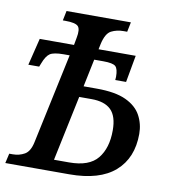

<svg xmlns="http://www.w3.org/2000/svg" viewBox="-85 -784 767 855"><g transform="rotate(10 299.0 -357.0)"><path d="M-4 0 6 -44H22Q51 -44 75 -57.5Q99 -71 108 -114L195 -522H168Q123 -522 106 -510.5Q89 -499 76 -464L70 -449H21L51 -571H206L212 -604Q220 -644 207.5 -657Q195 -670 150 -670H138L147 -714H438L429 -670H413Q382 -670 357.5 -657.5Q333 -645 322 -595L317 -571H485L463 -449H414L415 -464Q415 -499 403 -510.5Q391 -522 347 -522H306L280 -397H340Q424 -397 472 -374.5Q520 -352 540.5 -314Q561 -276 561 -231Q561 -122 491.5 -61Q422 0 285 0ZM275 -52Q366 -52 404 -99Q442 -146 442 -226Q442 -290 413 -318.5Q384 -347 325 -347H269L207 -52Z"/></g></svg>

Font: Noto Serif SemiCondensed Medium
Style: Italic
Weight: 500
Width: 4
Italic angle: -12°
Designer: Monotype Design Team
Foundry: Monotype Imaging Inc.
Version: Version 2.013